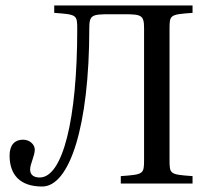

<svg xmlns="http://www.w3.org/2000/svg" viewBox="-20 -670 756 701"><path d="M15 -102C15 -32 53 11 134 11C234 11 306 -209 306 -566C306 -615 315 -618 381 -618H431C497 -618 506 -615 506 -566V-87C506 -34 504 -33 421 -27V0H683V-27C600 -33 599 -34 599 -87V-563C599 -616 600 -617 683 -623V-650H178V-623C261 -617 262 -616 262 -563C262 -234 209 -22 125 -22C108 -22 90 -28 90 -51C90 -72 107 -101 107 -124C107 -141 90 -160 64 -160C34 -160 15 -141 15 -102Z"/></svg>

Font: erewhon
Style: Regular
Weight: 400
Version: Version 1.0.0